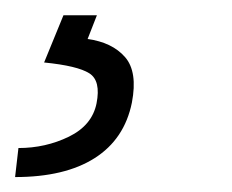

<svg xmlns="http://www.w3.org/2000/svg" viewBox="-53 -20 305 252"><path d="M74.2 0 62 31.2Q94.2 35.6 111.1 54.9Q127.9 74.2 120.1 114.7Q110.4 162.6 71.3 187.5Q32.2 212.4 -33.2 212.4L-28.8 174.3Q6.8 174.3 37.4 159.4Q67.9 144.5 73.7 115.7Q79.6 85.9 64.2 76.2Q48.8 66.4 4.9 62L30.3 0Z"/></svg>

Font: Franko
Style: Light Italic
Weight: 300
Designer: Google
Version: Version 1.200310; 2013